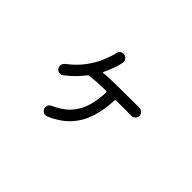

<svg xmlns="http://www.w3.org/2000/svg" viewBox="-100 -892 1201 1201"><g transform="rotate(45 500.0 -292.0)"><path d="M745 -432Q760 -432 770.5 -421.5Q781 -411 781 -397Q781 -382 770.5 -371.5Q760 -361 746 -361H611Q602 -361 602 -352Q599 -273 578 -203Q557 -133 509 -78Q461 -23 376 14Q370 17 362 17Q349 17 337.5 7Q326 -3 326 -19Q326 -43 349 -53Q425 -87 463 -135.5Q501 -184 514.5 -239.5Q528 -295 530 -351Q530 -360 521 -360Q477 -359 443.5 -357Q410 -355 381 -351Q374 -349 371 -345Q323 -283 263 -238Q255 -231 243 -231Q224 -231 213 -247Q207 -256 207 -267Q207 -285 223 -298Q282 -343 318.5 -393Q355 -443 374 -489.5Q393 -536 401 -572Q403 -585 413 -593Q423 -601 435 -601Q451 -601 462 -590Q473 -579 473 -565Q473 -559 472 -556Q466 -527 455 -497Q444 -467 430 -437Q423 -426 429 -426Q476 -430 549.5 -431Q623 -432 745 -432Z"/></g></svg>

Font: Kiwi Maru
Style: Regular
Weight: 400
Designer: Hiroki-Chan
Version: Version 1.100